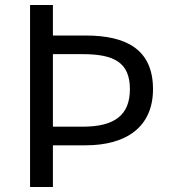

<svg xmlns="http://www.w3.org/2000/svg" viewBox="-20 -753 692 773"><path d="M101 0H193V-168H325C486 -168 596 -240 596 -394C596 -555 487 -610 325 -610H193V-733H101ZM193 -243V-535H313C440 -535 503 -501 503 -394C503 -290 442 -243 313 -243Z"/></svg>

Font: Noto Sans CJK HK
Style: Regular
Weight: 400
Designer: Ryoko NISHIZUKA 西塚涼子 (kana, bopomofo & ideographs); Paul D. Hunt (Latin, Greek & Cyrillic); Sandoll Communications 산돌커뮤니
Foundry: Adobe
Version: Version 2.004;hotconv 1.0.118;makeotfexe 2.5.65603